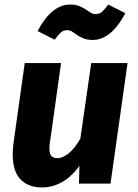

<svg xmlns="http://www.w3.org/2000/svg" viewBox="-20 -809 607 846"><path d="M249 -531 200 -181Q198 -173 198 -166V-153Q198 -129 207.5 -120.5Q217 -112 234 -112Q255 -112 281.5 -132.5Q308 -153 334 -198L382 -531H542L467 0H328L330 -78Q295 -30 253 -6.5Q211 17 165 17Q105 17 70.5 -18.5Q36 -54 36 -129Q36 -141 37 -154.5Q38 -168 40 -182L89 -531ZM389 -633Q365 -633 348.5 -639.5Q332 -646 320 -654.5Q308 -663 298 -669.5Q288 -676 276 -676Q259 -676 247.5 -665.5Q236 -655 221 -634L146 -672Q158 -696 173 -717Q188 -738 205.5 -754Q223 -770 244 -779.5Q265 -789 289 -789Q313 -789 329 -782.5Q345 -776 357 -768Q369 -760 379 -753.5Q389 -747 401 -747Q418 -747 430 -757.5Q442 -768 457 -789L532 -751Q520 -727 505 -706Q490 -685 472 -668.5Q454 -652 433 -642.5Q412 -633 389 -633Z"/></svg>

Font: Szlgxwxxxixliatcpuztgldltzi
Style: Regular
Weight: 700
Italic angle: -8°
Designer: Carrois Corporate & Edenspiekermann
Foundry: Carrois Corporate GbR & Edenspiekermann AG
Version: Version 2.001